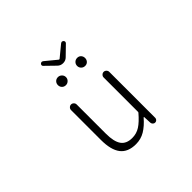

<svg xmlns="http://www.w3.org/2000/svg" viewBox="-207 -1155 1415 1415"><g transform="rotate(-45 500.0 -447.5)"><path d="M458 12.7Q375 12.7 335.9 -38.1Q296.9 -88.9 296.9 -192.4V-503.9Q296.9 -515.6 305.7 -524.4Q314.5 -533.2 326.2 -533.2Q337.9 -533.2 346.7 -524.4Q355.5 -515.6 355.5 -503.9V-199.2Q355.5 -116.2 382.8 -77.6Q410.2 -39.1 470.7 -39.1Q515.6 -39.1 552.2 -62.5Q588.9 -85.9 634.8 -139.6Q636.7 -142.6 636.7 -147.5V-503.9Q636.7 -515.6 645.5 -524.4Q654.3 -533.2 666 -533.2Q677.7 -533.2 686.5 -524.4Q695.3 -515.6 695.3 -503.9V-24.4Q695.3 -14.6 688 -7.3Q680.7 0 670.4 0Q660.2 0 652.8 -7.3Q645.5 -14.6 644.5 -24.4L641.6 -86.9Q640.6 -87.9 639.2 -87.9Q637.7 -87.9 636.7 -86.9Q594.7 -38.1 552.2 -12.7Q509.8 12.7 458 12.7ZM381.8 -902.3Q388.7 -908.2 394.5 -908.2Q400.4 -908.2 407.2 -903.3L496.1 -830.1Q498 -829.1 500 -829.1Q502 -829.1 503.9 -830.1L592.8 -903.3Q599.6 -908.2 605.5 -908.2Q611.3 -908.2 618.2 -902.3Q623 -897.5 623 -890.6Q623 -883.8 618.2 -878.9L543.9 -806.6Q526.4 -789.1 500.5 -789.1Q474.6 -789.1 457 -806.6L381.8 -879.9Q377 -883.8 377 -890.6Q377 -897.5 381.8 -902.3ZM400.4 -660.2Q381.8 -660.2 370.1 -672.4Q358.4 -684.6 358.4 -702.1Q358.4 -719.7 370.1 -731.9Q381.8 -744.1 400.4 -744.1Q417 -744.1 429.7 -731.9Q442.4 -719.7 442.4 -702.1Q442.4 -684.6 429.7 -672.4Q417 -660.2 400.4 -660.2ZM630.4 -672.4Q619.1 -660.2 601.1 -660.2Q583 -660.2 570.8 -672.4Q558.6 -684.6 558.6 -702.1Q558.6 -719.7 570.8 -731.9Q583 -744.1 601.1 -744.1Q619.1 -744.1 630.4 -731.9Q641.6 -719.7 641.6 -702.1Q641.6 -684.6 630.4 -672.4Z"/></g></svg>

Font: Gen Jyuu Gothic L Monospace Light
Style: Regular
Weight: 300
Designer: [Source Han Sans]
Ryoko NISHIZUKA  (kana & ideographs); Paul D. Hunt (Latin, Greek & Cyrillic); Wenlong ZHANG  (bopomofo
Version: Version 1.002.20150607